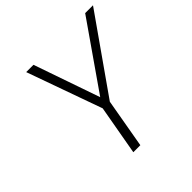

<svg xmlns="http://www.w3.org/2000/svg" viewBox="-180 -857 1015 1015"><g transform="rotate(-45 327.5 -350.0)"><path d="M256.5 0 306 -278.5 155.5 -700H210L338.5 -329.5L596.5 -700H655L357.5 -276.5L309 0Z"/></g></svg>

Font: Overpass ExtraLight
Style: Italic
Weight: 250
Italic angle: -10°
Designer: Delve Withrington, Dave Bailey, Thomas Jockin
Foundry: Delve Fonts LLC
Version: Version 4.000